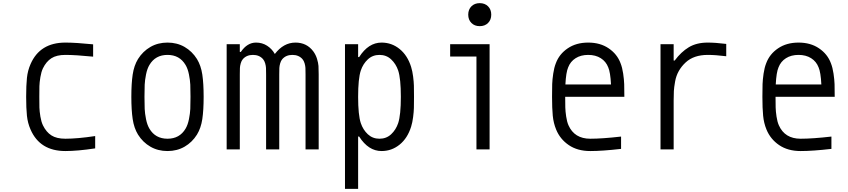

<svg xmlns="http://www.w3.org/2000/svg" viewBox="-20 -947 5373 1217"><path d="M173.8 -541Q233.1 -677.1 394.5 -677.1Q459.6 -677.1 570.3 -666V-587.9Q458.3 -599 394.5 -599Q338.5 -599 305.7 -577.8Q272.8 -556.6 252 -513.7Q241.5 -491.5 236 -458.3Q230.5 -425.1 229.8 -401.4Q229.2 -377.6 229.2 -333.3Q229.2 -289.1 229.8 -265.3Q230.5 -241.5 236 -208.3Q241.5 -175.1 252 -153Q272.8 -110 305.7 -88.9Q338.5 -67.7 394.5 -67.7Q470.7 -67.7 583.3 -84.6V-6.5Q471.4 10.4 394.5 10.4Q233.1 10.4 173.8 -125.7Q155.6 -166.7 150.7 -213.5Q145.8 -260.4 145.8 -333.3Q145.8 -406.2 150.7 -453.1Q155.6 -500 173.8 -541Z M1228.5 -572.9Q1253.9 -531.2 1262.4 -474.3Q1270.8 -417.3 1270.8 -333.3Q1270.8 -249.3 1262.4 -192.4Q1253.9 -135.4 1228.5 -93.8Q1197.9 -44.9 1150.1 -17.3Q1102.2 10.4 1041.7 10.4Q981.1 10.4 933.3 -17.3Q885.4 -44.9 854.8 -93.8Q829.4 -135.4 821 -192.4Q812.5 -249.3 812.5 -333.3Q812.5 -417.3 821 -474.3Q829.4 -531.2 854.8 -572.9Q885.4 -621.7 933.3 -649.4Q981.1 -677.1 1041.7 -677.1Q1102.2 -677.1 1150.1 -649.4Q1197.9 -621.7 1228.5 -572.9ZM927.1 -535.2Q912.8 -511.1 905.6 -474.9Q898.4 -438.8 897.1 -410.2Q895.8 -381.5 895.8 -333.3Q895.8 -285.2 897.1 -256.5Q898.4 -227.9 905.6 -191.7Q912.8 -155.6 927.1 -131.5Q964.8 -67.7 1041.7 -67.7Q1118.5 -67.7 1156.2 -131.5Q1170.6 -155.6 1177.7 -191.7Q1184.9 -227.9 1186.2 -256.5Q1187.5 -285.2 1187.5 -333.3Q1187.5 -381.5 1186.2 -410.2Q1184.9 -438.8 1177.7 -474.9Q1170.6 -511.1 1156.2 -535.2Q1118.5 -599 1041.7 -599Q964.8 -599 927.1 -535.2Z M1602.9 -677.1Q1641.9 -677.1 1672.9 -657.2Q1703.8 -637.4 1722 -604.8Q1777.3 -677.1 1852.9 -677.1Q1924.5 -677.1 1966.1 -621.1Q1981.8 -599.6 1989.6 -573.6Q1997.4 -547.5 1998.7 -529Q2000 -510.4 2000 -475.3V0H1916.7V-475.3Q1916.7 -503.3 1916 -516.3Q1915.4 -529.3 1910.8 -545.6Q1906.2 -561.8 1897.1 -572.3Q1873.7 -599 1833.3 -599Q1793 -599 1769.5 -572.3Q1760.4 -561.8 1755.9 -545.6Q1751.3 -529.3 1750.7 -516.3Q1750 -503.3 1750 -475.3V0H1666.7V-475.3Q1666.7 -503.3 1666 -516.3Q1665.4 -529.3 1660.8 -545.6Q1656.2 -561.8 1647.1 -572.3Q1623.7 -599 1583.3 -599Q1543 -599 1519.5 -572.3Q1510.4 -561.8 1505.9 -545.6Q1501.3 -529.3 1500.7 -516.3Q1500 -503.3 1500 -475.3V0H1416.7V-666.7H1500V-617.8H1506.5Q1546.9 -677.1 1602.9 -677.1Z M2398.4 10.4Q2315.1 10.4 2256.5 -81.4H2250V250H2166.7V-666.7H2250V-585.3H2256.5Q2315.1 -677.1 2398.4 -677.1Q2462.9 -677.1 2513 -636.4Q2563.2 -595.7 2585.9 -522.8Q2594.4 -495.4 2598.6 -461.6Q2602.9 -427.7 2603.5 -404Q2604.2 -380.2 2604.2 -333.3Q2604.2 -286.5 2603.5 -262.7Q2602.9 -238.9 2598.6 -205.1Q2594.4 -171.2 2585.9 -143.9Q2563.2 -71 2513 -30.3Q2462.9 10.4 2398.4 10.4ZM2503.9 -166.7Q2520.8 -218.1 2520.8 -333.3Q2520.8 -448.6 2503.9 -500Q2489.6 -542.3 2459.3 -570.6Q2429 -599 2385.4 -599Q2341.8 -599 2311.5 -570.6Q2281.2 -542.3 2266.9 -500Q2250 -448.6 2250 -333.3Q2250 -218.1 2266.9 -166.7Q2281.2 -124.3 2311.5 -96Q2341.8 -67.7 2385.4 -67.7Q2429 -67.7 2459.3 -96Q2489.6 -124.3 2503.9 -166.7Z M2968.1 -906.9Q2988.3 -927.1 3020.8 -927.1Q3053.4 -927.1 3073.6 -906.9Q3093.8 -886.7 3093.8 -854.2Q3093.8 -821.6 3073.6 -801.4Q3053.4 -781.2 3020.8 -781.2Q2988.3 -781.2 2968.1 -801.4Q2947.9 -821.6 2947.9 -854.2Q2947.9 -886.7 2968.1 -906.9ZM3000 0V-588.5H2833.3V-666.7H3083.3V0Z M3581.4 -520.2Q3567.7 -488.9 3563.8 -411.5H3852.9Q3849 -488.9 3835.3 -520.2Q3821 -557.3 3788.1 -578.1Q3755.2 -599 3708.3 -599Q3661.5 -599 3628.6 -578.1Q3595.7 -557.3 3581.4 -520.2ZM3913.4 -546.2Q3924.5 -518.2 3930 -480.5Q3935.5 -442.7 3936.5 -413.7Q3937.5 -384.8 3937.5 -333.3H3562.5Q3562.5 -289.1 3563.2 -265.3Q3563.8 -241.5 3568.7 -208.3Q3573.6 -175.1 3583.3 -153Q3621.1 -67.7 3721.4 -67.7Q3796.9 -67.7 3916.7 -81.4V-3.3Q3798.2 10.4 3721.4 10.4Q3640.6 10.4 3585.3 -27.3Q3529.9 -65.1 3505.2 -125.7Q3488.3 -166.7 3483.7 -213.5Q3479.2 -260.4 3479.2 -333.3Q3479.2 -384.8 3480.1 -413.7Q3481.1 -442.7 3486.7 -480.5Q3492.2 -518.2 3503.3 -546.2Q3524.7 -604.2 3578.5 -640.6Q3632.2 -677.1 3708.3 -677.1Q3784.5 -677.1 3838.2 -640.6Q3891.9 -604.2 3913.4 -546.2Z M4466.1 -599Q4377.6 -599 4326.2 -551.4Q4299.5 -526.7 4282.6 -496.7Q4265.6 -466.8 4259.1 -430Q4252.6 -393.2 4251.3 -370.4Q4250 -347.7 4250 -309.2V0H4166.7V-666.7H4250V-563.2H4256.5Q4296.9 -617.8 4346 -647.5Q4395.2 -677.1 4466.1 -677.1Q4514.3 -677.1 4583.3 -668.6V-590.5Q4514.3 -599 4466.1 -599Z M4914.7 -520.2Q4901 -488.9 4897.1 -411.5H5186.2Q5182.3 -488.9 5168.6 -520.2Q5154.3 -557.3 5121.4 -578.1Q5088.5 -599 5041.7 -599Q4994.8 -599 4961.9 -578.1Q4929 -557.3 4914.7 -520.2ZM5246.7 -546.2Q5257.8 -518.2 5263.3 -480.5Q5268.9 -442.7 5269.9 -413.7Q5270.8 -384.8 5270.8 -333.3H4895.8Q4895.8 -289.1 4896.5 -265.3Q4897.1 -241.5 4902 -208.3Q4906.9 -175.1 4916.7 -153Q4954.4 -67.7 5054.7 -67.7Q5130.2 -67.7 5250 -81.4V-3.3Q5131.5 10.4 5054.7 10.4Q4974 10.4 4918.6 -27.3Q4863.3 -65.1 4838.5 -125.7Q4821.6 -166.7 4817.1 -213.5Q4812.5 -260.4 4812.5 -333.3Q4812.5 -384.8 4813.5 -413.7Q4814.5 -442.7 4820 -480.5Q4825.5 -518.2 4836.6 -546.2Q4858.1 -604.2 4911.8 -640.6Q4965.5 -677.1 5041.7 -677.1Q5117.8 -677.1 5171.5 -640.6Q5225.3 -604.2 5246.7 -546.2Z"/></svg>

Font: Monoid
Style: Regular
Weight: 400
Width: 4
Monospace: yes
Designer: Andreas Larsen (@larsenwork)
Version: Version 0.61